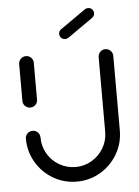

<svg xmlns="http://www.w3.org/2000/svg" viewBox="-51 -729 556 770"><g transform="rotate(-5 227.0 -344.0)"><path d="M67.4 -311.5Q55.2 -311.5 46.5 -320Q37.8 -328.5 37.8 -340.7V-489.3Q37.8 -501.1 46.5 -509.8Q55.2 -518.5 67.4 -518.5Q79.6 -518.5 88.1 -509.8Q96.7 -501.1 96.7 -489.3V-340.7Q96.7 -328.5 88.1 -320Q79.6 -311.5 67.4 -311.5ZM387 -518.5Q399.3 -518.5 408 -509.8Q416.7 -501.1 416.7 -488.9V-188.5Q416.7 -137 391.1 -93.5Q365.6 -50 322.2 -24.6Q278.9 0.7 227.8 0.7Q176.3 0.7 133 -24.6Q89.6 -50 64.1 -93.5Q38.5 -137 38.5 -188.5Q38.5 -200.7 47 -209.3Q55.6 -217.8 67.8 -217.8Q80 -217.8 88.7 -209.3Q97.4 -200.7 97.4 -188.5Q97.4 -153 114.8 -123Q132.2 -93 162.2 -75.6Q192.2 -58.1 227.8 -58.1Q263 -58.1 292.8 -75.7Q322.6 -93.3 340.2 -123.1Q357.8 -153 357.8 -188.5V-488.9Q357.8 -501.1 366.3 -509.8Q374.8 -518.5 387 -518.5ZM230.7 -573Q221.1 -573 214.6 -579.6Q208.1 -586.3 208.1 -595.6Q208.1 -607 217.8 -613.7L319.3 -684.8Q325.2 -688.9 332.2 -688.9Q341.9 -688.9 348.3 -682.4Q354.8 -675.9 354.8 -666.3Q354.8 -654.8 345.2 -648.1L243.7 -577Q237.8 -573 230.7 -573Z"/></g></svg>

Font: 26F Galaxy Hebrew Medium
Style: Regular
Weight: 500
Designer: C₂₉H₂₅N₃O₅
Version: Version 1.000